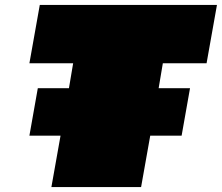

<svg xmlns="http://www.w3.org/2000/svg" viewBox="-20 -757 898 777"><path d="M188 0 225 -208H99L133 -400H259L276 -501H99L141 -737H858L816 -501H639L622 -400H749L715 -208H588L551 0Z"/></svg>

Font: Tomorrow Black
Style: Italic
Weight: 900
Italic angle: -10°
Designer: Tony de Marco, Monica Rizzolli
Foundry: Just in Type
Version: Version 2.002